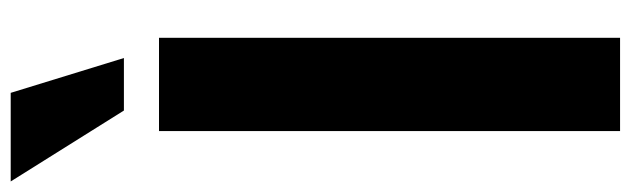

<svg xmlns="http://www.w3.org/2000/svg" viewBox="-482 -764 1202 366"><g transform="rotate(-90 119.0 -581.0)"><path d="M52.2 0V-878.9H230V0ZM91.3 -945.8 -43.9 -1161.6H125L191.4 -945.8Z"/></g></svg>

Font: Oswald-Bold
Style: Bold
Weight: 700
Designer: vernon adams
Foundry: vernon adams
Version: Version 2.002; ttfautohint (v0.92.18-e454-dirty) -l 8 -r 50 